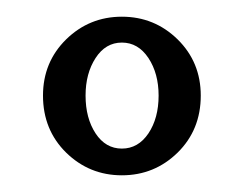

<svg xmlns="http://www.w3.org/2000/svg" viewBox="-20 -780 292 230"><path d="M126 -570Q87 -570 59.2 -597.2Q31.5 -624.5 31.5 -665.5Q31.5 -705.5 59.2 -732.8Q87 -760 126 -760Q165 -760 192.8 -732.8Q220.5 -705.5 220.5 -665.5Q220.5 -624.5 192.8 -597.2Q165 -570 126 -570ZM126 -602Q145.5 -602 157.8 -620.2Q170 -638.5 170 -665.5Q170 -692 157.8 -710.5Q145.5 -729 126 -729Q106.5 -729 94.5 -710.5Q82.5 -692 82.5 -665.5Q82.5 -638.5 94.5 -620.2Q106.5 -602 126 -602Z"/></svg>

Font: Imbue 10pt Medium
Style: Regular
Weight: 500
Designer: Tyler Finck
Foundry: Etcetera Type Company
Version: Version 1.102; ttfautohint (v1.8.3)